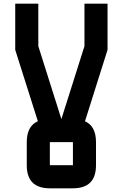

<svg xmlns="http://www.w3.org/2000/svg" viewBox="-20 -895 665 1040"><path d="M250 0H375V-125H250ZM440.4 -238.3Q500 -211.4 500 -125V0Q500 125 375 125H250Q125 125 125 0V-125Q125 -211.9 185.1 -238.3L62.5 -625V-875H187.5V-645L312.5 -250L437.5 -645V-875H562.5V-625Z"/></svg>

Font: Oldtimer
Style: Regular
Weight: 400
Designer: GGBotNet
Foundry: GGBotNet
Version: 1.00